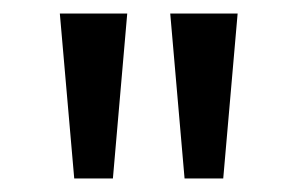

<svg xmlns="http://www.w3.org/2000/svg" viewBox="-20 -734 440 284"><path d="M253 -470 231.8 -714H331.5L310.2 -470ZM89.8 -470 68.5 -714H168.2L147 -470Z"/></svg>

Font: Outfit Thin
Style: Regular
Weight: 100
Designer: Rodrigo Fuenzalida
Foundry: fragTYPE
Version: Version 1.100;gftools[0.9.27]